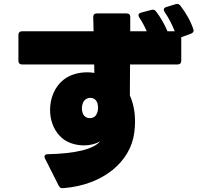

<svg xmlns="http://www.w3.org/2000/svg" viewBox="-20 -892 1040 1001"><path d="M95 -556H471C471 -541 472 -526 472 -512C460 -514 447 -515 434 -515C390 -515 345 -503 311 -476C265 -440 241 -379 241 -319C241 -270 257 -220 291 -184C323 -149 372 -134 418 -134C450 -134 481 -142 502 -156C471 -115 374 -91 229 -88C214 -88 208 -78 215 -65L286 76C291 86 298 90 309 89C520 73 661 -51 680 -200C683 -221 684 -240 684 -259C684 -316 672 -362 657 -394C657 -451 658 -505 658 -556H906C918 -556 925 -563 925 -575V-698L975 -716C986 -720 992 -728 988 -739C976 -778 949 -826 920 -863C913 -872 905 -873 895 -870L846 -855C838 -852 834 -848 834 -842C834 -838 835 -834 838 -830C858 -801 878 -763 891 -729H853C839 -763 818 -801 793 -833C786 -842 778 -843 768 -840L715 -826C706 -823 702 -819 702 -813C702 -809 703 -805 706 -801C721 -779 734 -754 745 -729H659C659 -757 659 -782 659 -804C659 -816 652 -822 640 -822H485C473 -822 466 -816 466 -803C467 -778 467 -754 468 -729H95C83 -729 76 -722 76 -710V-575C76 -563 83 -556 95 -556ZM487 -357C488 -354 491 -344 491 -330C491 -318 489 -304 480 -291C474 -281 461 -276 448 -276C435 -276 422 -282 415 -294C410 -303 407 -315 407 -328C407 -339 410 -351 415 -361C423 -375 437 -382 451 -382C465 -382 479 -375 485 -360C486 -359 486 -358 487 -357Z"/></svg>

Font: LINE Seed JP_OTF ExtraBold
Style: Regular
Weight: 800
Designer: LY Corporation & Fontrix & Fontworks
Version: Version 1.013